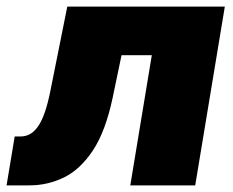

<svg xmlns="http://www.w3.org/2000/svg" viewBox="-55 -559 702 579"><path d="M-35.2 0 -10.7 -147.5H7.3Q23.4 -147.5 36.6 -155.3Q49.8 -163.1 60.8 -179.4Q71.8 -195.8 80.6 -221.7Q89.4 -247.6 96.7 -283.7L147.9 -539.1H623L533.7 0H337.9L402.8 -392.6H311.5L284.7 -264.2Q263.2 -162.6 225.1 -105.2Q187 -47.9 137.9 -23.9Q88.9 0 33.7 0Z"/></svg>

Font: Inter 18pt Black
Style: Italic
Weight: 900
Italic angle: -9.3988°
Designer: Rasmus Andersson
Foundry: rsms
Version: Version 4.001;git-66647c0bb